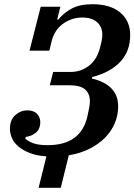

<svg xmlns="http://www.w3.org/2000/svg" viewBox="-20 -730 637 910"><path d="M200 11Q153 8 120.5 -5Q88 -18 67 -36Q46 -54 36.5 -76Q27 -98 27 -119Q27 -162 52.5 -184.5Q78 -207 108 -207Q140 -207 155.5 -190.5Q171 -174 171 -151Q171 -120 151.5 -102.5Q132 -85 102 -81L100 -73Q115 -59 139.5 -50.5Q164 -42 206 -42Q360 -42 393 -173Q398 -195 402 -215.5Q406 -236 406 -250Q406 -286 383.5 -306Q361 -326 306 -326H216L232 -389H315Q364 -389 402.5 -419Q441 -449 455 -508Q465 -544 465 -565Q465 -603 440 -625Q415 -647 370 -647Q343 -647 319 -638.5Q295 -630 276 -615.5Q257 -601 244 -580.5Q231 -560 225 -536L214 -490H120L173 -698H266L251 -637H256Q282 -669 320 -689.5Q358 -710 418 -710Q503 -710 550 -670.5Q597 -631 597 -564Q597 -486 549 -436Q501 -386 417 -365L415 -358Q476 -344 508 -311Q540 -278 540 -226Q540 -184 524 -146Q508 -108 478 -77.5Q448 -47 404.5 -25Q361 -3 306 6L268 160H163Z"/></svg>

Font: IBM Plex Serif SmBld
Style: Italic
Weight: 600
Italic angle: -14°
Designer: Mike Abbink, Paul van der Laan, Pieter van Rosmalen
Foundry: Bold Monday
Version: Version 3.001